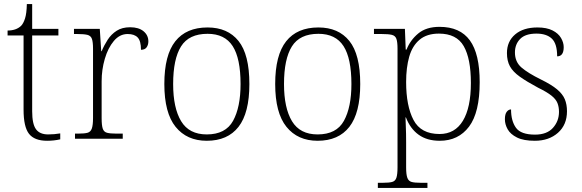

<svg xmlns="http://www.w3.org/2000/svg" viewBox="-20 -677 2838 937"><path d="M210 10Q148 10 121.5 -24Q95 -58 95 -142V-504H17V-528Q59 -528 83 -551Q94 -562 102 -586.5Q110 -611 111 -657H137V-536H265V-504H137V-134Q137 -72 155.5 -46.5Q174 -21 215 -21Q245 -21 274 -26V3Q243 10 210 10Z M346 0V-25H364Q392 -25 407 -29Q422 -33 428 -49.5Q434 -66 434 -101V-439Q434 -472 428.5 -487.5Q423 -503 406 -507Q389 -511 356 -511H341V-536H467L474 -427H476Q488 -456 505.5 -483Q523 -510 549.5 -527Q576 -544 615 -544Q657 -544 680.5 -524.5Q704 -505 704 -475Q704 -458 695.5 -446Q687 -434 668 -434Q668 -477 652 -494Q636 -511 603 -511Q564 -511 535.5 -477Q507 -443 491.5 -390Q476 -337 476 -280V-100Q476 -65 481.5 -49Q487 -33 502.5 -29Q518 -25 546 -25H579V0Z M989 10Q892 10 837 -58Q782 -126 782 -267Q782 -408 835.5 -475.5Q889 -543 993 -543Q1091 -543 1144 -477Q1197 -411 1197 -267Q1197 -126 1144 -58Q1091 10 989 10ZM989 -21Q1081 -21 1117.5 -87.5Q1154 -154 1154 -267Q1154 -392 1115.5 -452Q1077 -512 993 -512Q902 -512 863.5 -450.5Q825 -389 825 -267Q825 -150 864 -85.5Q903 -21 989 -21Z M1530 10Q1433 10 1378 -58Q1323 -126 1323 -267Q1323 -408 1376.5 -475.5Q1430 -543 1534 -543Q1632 -543 1685 -477Q1738 -411 1738 -267Q1738 -126 1685 -58Q1632 10 1530 10ZM1530 -21Q1622 -21 1658.5 -87.5Q1695 -154 1695 -267Q1695 -392 1656.5 -452Q1618 -512 1534 -512Q1443 -512 1404.5 -450.5Q1366 -389 1366 -267Q1366 -150 1405 -85.5Q1444 -21 1530 -21Z M1824 240V215H1850Q1878 215 1893.5 211Q1909 207 1914.5 190.5Q1920 174 1920 139V-439Q1920 -472 1914.5 -487.5Q1909 -503 1892 -507Q1875 -511 1842 -511H1805V-536H1956L1960 -435H1964Q1982 -481 2021 -513.5Q2060 -546 2125 -546Q2225 -546 2273 -480Q2321 -414 2321 -276Q2321 -128 2269 -59Q2217 10 2126 10Q2064 10 2023 -19.5Q1982 -49 1961 -104H1959Q1959 -88 1960.5 -58.5Q1962 -29 1962 18V140Q1962 175 1968 191Q1974 207 1989 211Q2004 215 2032 215H2066V240ZM2125 -23Q2200 -23 2239 -87.5Q2278 -152 2278 -272Q2278 -391 2243 -452Q2208 -513 2122 -513Q2063 -513 2027.5 -483Q1992 -453 1977 -400Q1962 -347 1962 -277Q1962 -160 1998 -91.5Q2034 -23 2125 -23Z M2590 10Q2535 10 2503 -6Q2471 -22 2457.5 -46Q2444 -70 2444 -95Q2444 -120 2453 -131.5Q2462 -143 2474 -143Q2474 -87 2498 -53.5Q2522 -20 2591 -20Q2649 -20 2678.5 -53Q2708 -86 2708 -131Q2708 -155 2700.5 -174Q2693 -193 2671 -210.5Q2649 -228 2606 -249Q2550 -279 2516.5 -303Q2483 -327 2468.5 -353.5Q2454 -380 2454 -418Q2454 -475 2494 -509Q2534 -543 2603 -543Q2648 -543 2676.5 -528.5Q2705 -514 2718 -491.5Q2731 -469 2731 -447Q2731 -402 2699 -402Q2699 -464 2673 -488.5Q2647 -513 2598 -513Q2544 -513 2518.5 -487Q2493 -461 2493 -421Q2493 -375 2525 -347.5Q2557 -320 2620 -289Q2671 -264 2698.5 -241Q2726 -218 2736.5 -192.5Q2747 -167 2747 -134Q2747 -68 2703 -29Q2659 10 2590 10Z"/></svg>

Font: Noto Serif Tamil ExtraLight
Style: Regular
Weight: 200
Designer: Indian Type Foundry, Tom Grace, and the Monotype Design Team
Foundry: Monotype Imaging Inc.
Version: Version 2.004; ttfautohint (v1.8.4.7-5d5b)